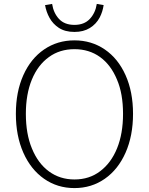

<svg xmlns="http://www.w3.org/2000/svg" viewBox="-20 -947 760 980"><path d="M61 -366Q61 -478 99 -563Q137 -648 205 -694.5Q273 -741 360 -741Q447 -741 515 -694.5Q583 -648 621 -563Q659 -478 659 -366Q659 -254 621 -168Q583 -82 515 -34.5Q447 13 360 13Q273 13 205 -34.5Q137 -82 99 -168Q61 -254 61 -366ZM491 -73Q547 -115 577.5 -190Q608 -265 608 -366Q608 -469 577 -541Q546 -616 490.5 -656Q435 -696 360 -696Q285 -696 230 -656Q173 -615 142.5 -540.5Q112 -466 112 -366Q112 -263 143 -189Q174 -113 230 -72Q286 -31 360 -31Q436 -31 491 -73ZM280 -805Q250 -825 233 -855.5Q216 -886 210 -921L246 -927Q253 -881 281 -850.5Q309 -820 360 -820Q410 -820 438.5 -850.5Q467 -881 474 -927L509 -921Q504 -887 489 -858Q471 -824 438.5 -804Q406 -784 360 -784Q312 -784 280 -805Z"/></svg>

Font: Merged Yaku Han JP ExtraLight
Style: Regular
Weight: 250
Designer: Ryoko NISHIZUKA 西塚涼子 (kana, bopomofo & ideographs); Paul D. Hunt (Latin, Greek & Cyrillic); Sandoll Communications 산돌커뮤니
Foundry: Adobe
Version: Version 2.004